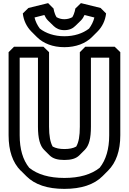

<svg xmlns="http://www.w3.org/2000/svg" viewBox="-20 -1159 825 1229"><path d="M562 -790H679V-293C679 -205 658 -135 618 -85C564 -42 488 -20 392 -20C296 -20 220 -42 167 -85C126 -136 106 -205 106 -293V-790H223V-348C223 -273 236 -226 262 -200L297 -165C319 -143 350 -135 392 -135C434 -135 466 -143 488 -165L523 -200L524 -201C550 -228 562 -273 562 -348ZM526 -860 491 -825V-348C491 -289 484 -249 468 -221C449 -210 423 -205 392 -205C362 -205 337 -210 317 -221C302 -248 294 -289 294 -348V-825L258 -860H70L35 -825V-293C35 -194 61 -119 112 -67H113L149 -31C203 23 284 50 392 50C500 50 582 23 636 -31L672 -67C723 -118 750 -194 750 -293V-825L714 -860ZM521 -1063 584 -1047C578 -1021 565 -996 550 -976C510 -945 455 -927 392 -927C328 -927 273 -946 235 -976C219 -997 207 -1022 201 -1047L264 -1063C270 -1050 276 -1039 287 -1028L323 -993L324 -992C340 -977 361 -966 392 -966C424 -966 446 -977 462 -993L498 -1028C509 -1039 516 -1052 521 -1063ZM498 -1139 462 -1104C462 -1104 459 -1076 443 -1049C430 -1042 413 -1036 392 -1036C372 -1036 357 -1041 342 -1049C326 -1075 323 -1104 323 -1104L288 -1139L162 -1108L126 -1073C131 -1028 150 -989 180 -958L181 -957L216 -922C257 -881 318 -857 392 -857C466 -857 528 -881 569 -922L604 -957C634 -987 654 -1027 659 -1073L624 -1108Z"/></svg>

Font: Hussar Press
Style: Bold
Weight: 700
Foundry: Cannot Into Space Fonts
Version: Version 1.43